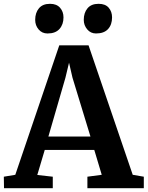

<svg xmlns="http://www.w3.org/2000/svg" viewBox="-37 -984 772 1004"><path d="M273 -747H426L657 -70L715 -60V0H420V-60L495 -70L456 -200H197L158 -69L239 -60V0H-16L-17 -60L43 -70ZM342 -578 324 -656 305 -577 216 -270H436ZM147 -880Q147 -917 166.5 -940.5Q186 -964 224 -964H225Q259 -964 277 -943.5Q295 -923 295 -893Q295 -856 274 -832.5Q253 -809 212 -809H211Q183 -809 165 -830Q147 -851 147 -880ZM401 -880Q401 -917 420.5 -940.5Q440 -964 478 -964H479Q514 -964 531.5 -943.5Q549 -923 549 -893Q549 -855 528 -832Q507 -809 465 -809Q437 -809 419 -830.5Q401 -852 401 -880Z"/></svg>

Font: Koeln Type Serif
Style: Bold
Weight: 700
Designer: Eben Sorkin
Foundry: Eben Sorkin
Version: Version 2.002